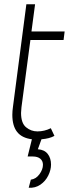

<svg xmlns="http://www.w3.org/2000/svg" viewBox="-20 -643 353 903"><path d="M220 131Q220 156 207 182.5Q194 209 170 225.5Q146 242 115 240L125 202Q149 199 165.5 176.5Q182 154 182 132Q182 114 169.5 103.5Q157 93 134 93H110L130 12Q83 6 60.5 -22.5Q38 -51 38 -103Q38 -120 41 -141L104 -623H145L128 -495H284L279 -455H123L81 -139Q79 -119 79 -112Q79 -64 102.5 -44.5Q126 -25 156 -25Q189 -25 219 -40L236 -4Q213 9 175 12L158 59Q189 61 204.5 81Q220 101 220 131Z"/></svg>

Font: Bellota Text Light
Style: Italic
Weight: 300
Italic angle: -7.5°
Designer: Kemie Guaida
Foundry: Kemie Guaida
Version: Version 4.001